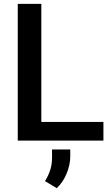

<svg xmlns="http://www.w3.org/2000/svg" viewBox="-20 -731 580 998"><path d="M517.6 -97.2V0H72.3V-710.9H194.8V-97.2ZM345.2 45.9V82.5Q345.2 125 326.4 170.9Q307.6 216.8 274.9 247.1L213.9 210.4Q231 183.1 240.7 153.8Q250.5 124.5 250.5 86.9V45.9Z"/></svg>

Font: Vazirmatn FD Medium
Style: Regular
Weight: 500
Designer: Saber Rastikerdar
Foundry: Saber Rastikerdar
Version: Version 33.003